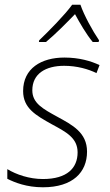

<svg xmlns="http://www.w3.org/2000/svg" viewBox="-20 -784 465 814"><path d="M146 -613 145 -606H175C216 -640 262 -687 298 -724C318 -687 345 -640 373 -606H398L400 -613C372 -654 336 -720 321 -764H286C255 -721 187 -652 146 -613ZM162 10C289 10 349 -54 349 -141C349 -222 287 -254 223 -289C163 -322 117 -346 117 -401C117 -472 174 -505 252 -505C306 -505 355 -491 389 -474L402 -508C366 -525 316 -540 253 -540C155 -540 78 -494 78 -398C78 -325 132 -295 200 -257C259 -225 309 -200 309 -138C309 -72 265 -25 162 -25C104 -25 49 -44 11 -67V-26C43 -10 93 10 162 10Z"/></svg>

Font: Noto Sans ExtraLight
Style: Italic
Weight: 200
Italic angle: -12°
Designer: Monotype Design Team
Foundry: Monotype Imaging Inc.
Version: Version 2.013